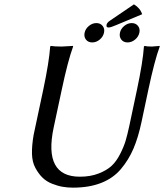

<svg xmlns="http://www.w3.org/2000/svg" viewBox="-20 -861 761 891"><path d="M378.9 -677.2Q368.7 -690.4 372.6 -709Q376.5 -727.5 392.6 -740.7Q408.7 -753.9 427.2 -753.9Q445.8 -753.9 456.3 -740.7Q466.8 -727.5 462.6 -709Q458.5 -690.4 442.6 -677.2Q426.8 -664.1 408 -664.1Q389.2 -664.1 378.9 -677.2ZM543 -677.2Q532.7 -690.4 536.6 -709Q540.5 -727.5 556.6 -740.7Q572.8 -753.9 591.3 -753.9Q609.9 -753.9 620.4 -740.7Q630.9 -727.5 626.7 -709Q622.6 -690.4 606.7 -677.2Q590.8 -664.1 572 -664.1Q553.2 -664.1 543 -677.2ZM615.7 -444.8Q643.1 -574.2 647.9 -645L650.9 -647.9Q661.1 -645 685.1 -645Q685.1 -645 720.7 -647.9L721.2 -645Q696.8 -578.6 668.5 -444.8L636.7 -294.9Q621.6 -223.6 599.4 -171.4Q577.1 -119.1 541 -76.4Q504.9 -33.7 449.2 -12Q393.6 9.8 318.8 9.8Q294.4 9.8 271.2 5.9Q248 2 221.9 -8.3Q195.8 -18.6 177.5 -36.4Q159.2 -54.2 144.3 -81.5Q129.4 -108.9 128.4 -147Q127.4 -185.1 136.2 -235.8L180.7 -444.8Q208 -574.2 212.9 -645L215.8 -647.9Q232.4 -645 266.1 -645L318.8 -647.9L319.3 -645Q294.9 -578.6 266.6 -444.8L229 -269Q180.7 -41 350.6 -41Q399.4 -41 437.3 -55.7Q475.1 -70.3 497.6 -91.1Q520 -111.8 537.6 -146.5Q555.2 -181.2 563.2 -208.7Q571.3 -236.3 580.1 -276.9ZM601.6 -840.8Q630.9 -823.2 639.6 -794.9L518.1 -744.1Q494.1 -733.4 483.4 -733.4Q471.7 -733.4 474.6 -746.6Q476.6 -755.9 490.2 -765.1Z"/></svg>

Font: Linux Biolinum
Style: Italic
Weight: 400
Italic angle: -12°
Designer: Philipp H. Poll
Foundry: Philipp H. Poll
Version: Version 1.1.3 ; ttfautohint (v0.9)